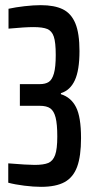

<svg xmlns="http://www.w3.org/2000/svg" viewBox="-20 -716 361 744"><path d="M12 -8V-83Q86 -77 114 -77Q149 -77 167 -84.5Q185 -92 193.5 -115Q202 -138 202 -187Q202 -235 195.5 -260.5Q189 -286 175 -296Q161 -306 134 -306H57V-390H134Q156 -390 169 -398.5Q182 -407 189 -431.5Q196 -456 196 -503Q196 -552 188.5 -574Q181 -596 163.5 -603.5Q146 -611 109 -611Q77 -611 13 -605V-682Q40 -688 75 -692Q110 -696 138 -696Q191 -696 223.5 -680Q256 -664 272 -625.5Q288 -587 288 -518Q288 -444 270 -405Q252 -366 216 -355V-351Q255 -339 274.5 -301Q294 -263 294 -181Q294 -111 279 -70Q264 -29 230.5 -10.5Q197 8 139 8Q110 8 74 3.5Q38 -1 12 -8Z"/></svg>

Font: Saira Ultra Condensed SemiBold
Style: Regular
Weight: 600
Width: 1
Designer: Hector Gatti with collaboration of the Omnibus-Type team
Foundry: Omnibus-Type
Version: Version 1.001; ttfautohint (v1.8)